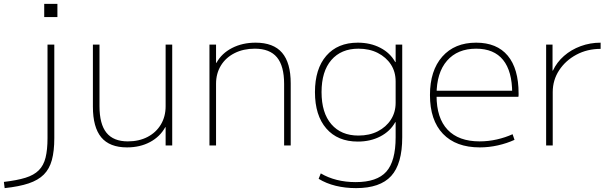

<svg xmlns="http://www.w3.org/2000/svg" viewBox="-110 -750 3136 990"><path d="M-90 188Q-22 180 21.5 166.5Q65 153 90 128Q115 103 125 62.5Q135 22 135 -38V-520H170V-38Q170 29 157.5 75Q145 121 116 150Q87 179 38 195.5Q-11 212 -86 220ZM118 -662V-730H186V-662Z M545 10Q455 10 412 -42Q369 -94 369 -200V-520H403V-203Q403 -110 439 -65.5Q475 -21 549 -21Q607 -21 651 -44Q695 -67 719.5 -108Q744 -149 744 -202V-520H778V0H744V-94H742Q715 -45 663.5 -17.5Q612 10 545 10Z M970 0V-520H1004V-426H1006Q1033 -475 1086.5 -502.5Q1140 -530 1208 -530Q1300 -530 1344.5 -478Q1389 -426 1389 -320V0H1355V-317Q1355 -410 1318 -454.5Q1281 -499 1204 -499Q1145 -499 1099.5 -476Q1054 -453 1029 -412Q1004 -371 1004 -318V0Z M1726 220Q1670 220 1621 208Q1572 196 1533 172L1544 144Q1581 166 1626.5 177.5Q1672 189 1724 189Q1834 189 1882 135Q1930 81 1930 -42V-120H1928Q1902 -73 1851 -46.5Q1800 -20 1735 -20Q1631 -20 1572.5 -87.5Q1514 -155 1514 -275Q1514 -395 1572.5 -462.5Q1631 -530 1735 -530Q1800 -530 1851 -503.5Q1902 -477 1928 -430H1930V-520H1964V-42Q1964 95 1907 157.5Q1850 220 1726 220ZM1738 -51Q1795 -51 1838 -73Q1881 -95 1905.5 -133Q1930 -171 1930 -220V-330Q1930 -380 1905.5 -417.5Q1881 -455 1838 -477Q1795 -499 1738 -499Q1649 -499 1598.5 -440.5Q1548 -382 1548 -275Q1548 -168 1598.5 -109.5Q1649 -51 1738 -51Z M2364 10Q2241 10 2174 -60Q2107 -130 2107 -260Q2107 -386 2170.5 -458Q2234 -530 2345 -530Q2452 -530 2508 -463Q2564 -396 2564 -268Q2564 -263 2564 -259.5Q2564 -256 2563 -251H2125V-282H2542L2531 -269Q2531 -383 2484 -441Q2437 -499 2345 -499Q2249 -499 2195 -437Q2141 -375 2141 -262V-257Q2141 -141 2198 -81Q2255 -21 2363 -21Q2408 -21 2452 -31Q2496 -41 2533 -58L2543 -29Q2504 -11 2457.5 -0.5Q2411 10 2364 10Z M2706 0V-520H2739V-386H2741Q2761 -429 2798 -461.5Q2835 -494 2884 -512Q2933 -530 2987 -530V-498Q2918 -498 2862 -468Q2806 -438 2773 -387.5Q2740 -337 2740 -275V0Z"/></svg>

Font: M PLUS 1 Thin ExtraLight
Style: Regular
Weight: 250
Version: Version 1.001